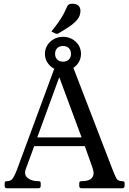

<svg xmlns="http://www.w3.org/2000/svg" viewBox="-20 -1010 694 1030"><path d="M584.8 -97.8Q594.2 -73.8 602.9 -55.9Q611.5 -38 635.5 -38Q644.5 -38 646.5 -34.5Q648.5 -31 648.5 -25V-13Q648.5 0 635.5 0H418Q405 0 405 -13V-25Q405 -31 407 -34.5Q409 -38 418 -38Q459 -38 473.9 -56.5Q488.8 -75 476 -110.5L429.2 -242.5L453 -226H148.5L169.8 -243.2L118.8 -104.5Q107 -72.8 128.1 -55.4Q149.2 -38 185.5 -38Q194.5 -38 196.5 -34.5Q198.5 -31 198.5 -25V-13Q198.5 0 185.5 0H18Q5 0 5 -13V-25Q5 -31 7 -34.5Q9 -38 18 -38Q39.8 -38 50.6 -55.8Q61.5 -73.5 72 -102.2L274 -649Q277 -660 289 -660H357.5Q367.5 -660 372.5 -649ZM175.5 -261V-273H425L424 -256L290.5 -615.8H305.2ZM318.2 -630Q290.9 -630 269.1 -642.1Q247.2 -654.2 234.1 -675Q221 -695.7 221 -720.8Q221 -746.8 234.1 -767.5Q247.2 -788.2 269.1 -800.4Q290.9 -812.5 318.2 -812.5Q344.8 -812.5 366.9 -800.4Q389 -788.2 401.8 -767.5Q414.5 -746.8 414.5 -720.7Q414.5 -695.8 401.8 -675Q389 -654.2 366.9 -642.1Q344.8 -630 318.2 -630ZM275.5 -720.8Q275.5 -702.2 287 -690.8Q298.5 -679.2 318.2 -679.2Q337.9 -679.2 349.3 -690.7Q360.8 -702.1 360.8 -720.6Q360.8 -740.2 349.3 -751.8Q337.8 -763.2 318.2 -763.2Q298.5 -763.2 287 -751.8Q275.5 -740.4 275.5 -720.8ZM255.8 -841Q281.5 -873.2 296.1 -894.4Q310.8 -915.5 320.6 -934.2Q330.5 -953 341.5 -978Q345.5 -985.2 352.5 -987.6Q359.5 -990 367.8 -990Q389.8 -990 400.6 -979.8Q411.5 -969.5 411.5 -951Q411.5 -924 392.6 -902.6Q373.8 -881.2 346.8 -863.9Q319.8 -846.5 294.8 -831.5Q292.2 -830.5 289.5 -829.2Q286.8 -828 284.2 -828.8Q280.2 -828.8 271.5 -833.2Z"/></svg>

Font: Young Serif Light
Style: Regular
Weight: 300
Designer: Bastien Sozeau
Foundry: NBR — Bastien Sozeau
Version: Version 5.001